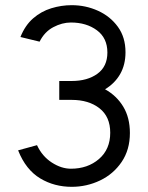

<svg xmlns="http://www.w3.org/2000/svg" viewBox="-20 -712 572 742"><path d="M257 10Q224 10 193.5 2Q163 -6 135.5 -22.5Q108 -39 86.5 -66Q65 -93 50 -131L123 -151Q143 -108 180 -84Q217 -60 254 -60Q319 -60 362.5 -97.5Q406 -135 406 -199Q406 -261 364.5 -293.5Q323 -326 257 -326H209V-399H257Q318 -399 356.5 -427Q395 -455 395 -509Q395 -565 354.5 -595Q314 -625 254 -625Q220 -625 186 -607Q152 -589 133 -551L59 -569Q77 -614 108 -641Q139 -668 178 -680Q217 -692 257 -692Q311 -692 358.5 -670.5Q406 -649 435.5 -608.5Q465 -568 465 -510Q465 -462 444.5 -426Q424 -390 386 -367Q431 -342 456.5 -299.5Q482 -257 482 -198Q482 -133 450 -86Q418 -39 366.5 -14.5Q315 10 257 10Z"/></svg>

Font: Teachers
Style: Regular
Weight: 400
Designer: Alfredo Marco Pradil, Chank Diesel
Version: Version 1.001